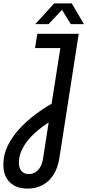

<svg xmlns="http://www.w3.org/2000/svg" viewBox="-60 -900 517 1137"><path d="M103.8 216.8Q36.2 216.8 -2 179.3Q-40.2 141.8 -40.2 75.4Q-40.2 16 -13.9 -37.5Q12.4 -91 55 -137.1Q97.6 -183.2 148 -221.1Q198.4 -259 245.6 -285.8L297.4 -615.2H147.4L161 -700H406.2L291.8 34.8Q282.4 95.4 256.1 136Q229.8 176.6 190.7 196.7Q151.6 216.8 103.8 216.8ZM110.4 130.8Q130.4 130.8 148 120.9Q165.6 111 178 89.9Q190.4 68.8 195.4 36L228.2 -175.4Q194.8 -153.6 163.2 -127.2Q131.6 -100.8 106.7 -70.8Q81.8 -40.8 66.9 -7.1Q52 26.6 52 62.6Q52 96.6 68 113.7Q84 130.8 110.4 130.8ZM148.8 -757 260.8 -880H365L437 -757H359.2L307.2 -841.8L227.4 -757Z"/></svg>

Font: MuseoModerno Thin
Style: Italic
Weight: 100
Italic angle: -9°
Designer: Pablo Cosgaya, Héctor Gatti, Marcela Romero, and the Authors of The MuseoModerno Project.
Foundry: Omnibus-Type Team
Version: Version 1.003